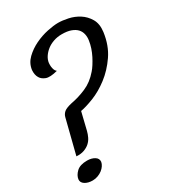

<svg xmlns="http://www.w3.org/2000/svg" viewBox="-203 -835 854 960"><g transform="rotate(-30 224.0 -355.0)"><path d="M288.1 -740.2Q312.5 -740.2 344.7 -733.4Q377 -726.6 404.8 -709Q432.6 -691.4 450.2 -661.6Q467.8 -631.8 461.9 -586.9Q452.1 -514.6 416.5 -462.9Q380.9 -411.1 335.4 -376.5Q290 -341.8 243.7 -323.7Q197.3 -305.7 168 -300.8L143.6 -200.2Q139.6 -183.6 131.8 -167.5Q124 -151.4 110.8 -139.6Q97.7 -127.9 78.6 -121.1Q59.6 -114.3 34.2 -116.2L84 -313.5Q87.9 -329.1 100.1 -339.8Q112.3 -350.6 146.5 -358.4Q189.5 -366.2 232.9 -384.8Q276.4 -403.3 311.5 -444.3Q321.3 -455.1 331.5 -471.2Q341.8 -487.3 351.6 -506.3Q361.3 -525.4 368.2 -545.9Q375 -566.4 377.9 -586.9Q380.9 -605.5 377 -623Q373 -640.6 361.3 -653.3Q349.6 -666 328.6 -673.8Q307.6 -681.6 275.4 -681.6Q250 -681.6 227.5 -673.8Q205.1 -666 188.5 -652.8Q171.9 -639.6 161.1 -623Q150.4 -606.4 148.4 -588.9Q147.5 -578.1 148.4 -568.4Q149.4 -559.6 152.3 -550.8Q155.3 -542 163.1 -535.2Q118.2 -523.4 96.7 -531.7Q75.2 -540 66.4 -555.7Q55.7 -573.2 57.6 -600.6Q62.5 -637.7 89.8 -664.1Q117.2 -690.4 152.8 -707.5Q188.5 -724.6 225.6 -732.4Q262.7 -740.2 288.1 -740.2ZM69.3 -71.3Q94.7 -71.3 112.3 -60.5Q129.9 -49.8 127.9 -30.3Q126 -19.5 119.1 -9.3Q112.3 1 101.1 9.8Q89.8 18.6 75.2 23.9Q60.5 29.3 44.9 29.3Q18.6 29.3 1 18.1Q-16.6 6.8 -14.6 -11.7Q-11.7 -33.2 8.3 -52.2Q28.3 -71.3 69.3 -71.3Z"/></g></svg>

Font: Satisfy
Style: Regular
Weight: 400
Designer: Font Diner, Inc
Foundry: Font Diner, Inc
Version: Version 1.000